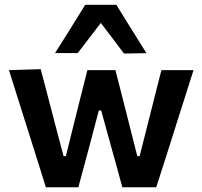

<svg xmlns="http://www.w3.org/2000/svg" viewBox="-20 -796 860 816"><path d="M175 0Q160.5 -47 145.5 -94.2Q130.5 -141.5 115.5 -189.5L87.5 -278Q70 -333.5 52.8 -387.8Q35.5 -442 18 -498L153 -502Q167.5 -447.5 183.2 -387Q199 -326.5 213.5 -271L250 -132.5H260L295 -273.5Q309 -330 323 -385.5Q337 -441 351.5 -498H470.5Q484.5 -444 499 -387Q513.5 -330 527.5 -274.5L563.5 -132.5H573.5L610 -277Q623.5 -331 638.5 -389.8Q653.5 -448.5 666 -498H802.5Q785 -442.5 767.5 -387.8Q750 -333 732.5 -278L705 -190.5Q689.5 -142 674.2 -94Q659 -46 644 0H500Q486.5 -49.5 472 -102.2Q457.5 -155 444 -203L410 -326.5H400L367 -201Q354 -153.5 340.2 -101.2Q326.5 -49 313 0ZM507 -568.5Q482.5 -601 458 -633.5Q433.5 -666 408.5 -698.5Q383.5 -666 359.2 -634.2Q335 -602.5 310.5 -570.5H214Q246 -621 278 -672.2Q310 -723.5 342 -775.5H474.5Q506.5 -723.5 538.5 -672.2Q570.5 -621 602.5 -570Z"/></svg>

Font: Commissioner SemiBold
Style: Regular
Weight: 600
Designer: Kostas Bartsokas
Foundry: Kostas Bartsokas
Version: Version 1.000; ttfautohint (v1.8.3)